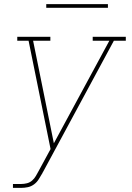

<svg xmlns="http://www.w3.org/2000/svg" viewBox="-20 -699 640 934"><path d="M43 215V196H83Q97 196 111 192.5Q125 189 136 179.5Q147 170 154.5 157Q162 144 169 131L226 26L119 -501H64V-520H225V-501H141L242 -2L512 -501H431V-520H592V-501H534L188 140Q188 140 187.5 140Q187 140 187 140V141V142Q178 157 169 172Q160 187 146 197.5Q132 208 115.5 211.5Q99 215 83 215ZM205 -661V-679H505V-661Z"/></svg>

Font: Iosevka Etoile Thin Oblique
Style: Regular
Weight: 100
Italic angle: -9°
Designer: Belleve Invis
Foundry: Belleve Invis
Version: Version 15.5.2; ttfautohint (v1.8.4)